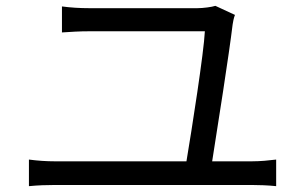

<svg xmlns="http://www.w3.org/2000/svg" viewBox="-20 -694 1040 657"><path d="M706 -142C723 -249 765 -516 776 -610C777 -618 780 -633 784 -643L717 -674C705 -670 675 -666 655 -666H286C253 -666 221 -668 192 -672V-583C223 -585 250 -587 287 -587H681C678 -517 636 -249 618 -142H167C139 -142 109 -144 79 -148V-57C110 -60 139 -61 167 -61H842C862 -61 898 -60 925 -57V-148C900 -145 872 -142 842 -142Z"/></svg>

Font: Noto Sans CJK TC Regular
Style: Regular
Weight: 400
Designer: Ryoko NISHIZUKA (kana & ideographs); Paul D. Hunt (Latin, Greek & Cyrillic); Wenlong ZHANG (bopomofo); Sandoll Communica
Foundry: Adobe Systems Incorporated
Version: Version 1.001;PS 1.001;hotconv 1.0.78;makeotf.lib2.5.61930